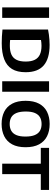

<svg xmlns="http://www.w3.org/2000/svg" viewBox="874 -1516 650 2438"><g transform="rotate(90 1199.0 -297.0)"><path d="M74 0V-595H207V0Z M528.5 6Q487.5 6 442.2 3.8Q397 1.5 355 -3.5V-582Q383.5 -588 416.8 -592.5Q450 -597 484 -599.5Q518 -602 550 -602Q722.5 -602 809.8 -527.8Q897 -453.5 897 -297Q897 -191 856 -124.2Q815 -57.5 733 -25.8Q651 6 528.5 6ZM560.5 -97Q628 -97 672.5 -117Q717 -137 739.2 -181.2Q761.5 -225.5 761.5 -298Q761.5 -369.5 739.2 -413.8Q717 -458 672.5 -478.5Q628 -499 561.5 -499Q543.5 -499 523.5 -497.2Q503.5 -495.5 488 -492.5V-100.5Q506 -98.5 524 -97.8Q542 -97 560.5 -97Z M1012 0V-595H1145V0Z M1554.5 7.5Q1465.5 7.5 1399.2 -25.5Q1333 -58.5 1296.5 -126.2Q1260 -194 1260 -297Q1260 -400.5 1296.5 -468.2Q1333 -536 1399.5 -569.2Q1466 -602.5 1554.5 -602.5Q1644 -602.5 1710.2 -569.2Q1776.5 -536 1813 -468.2Q1849.5 -400.5 1849.5 -297Q1849.5 -194 1813 -126.5Q1776.5 -59 1710 -25.8Q1643.5 7.5 1554.5 7.5ZM1554.5 -95Q1604.5 -95 1640.2 -115Q1676 -135 1695 -179.2Q1714 -223.5 1714 -295Q1714 -369 1694.8 -414.2Q1675.5 -459.5 1639.8 -479.8Q1604 -500 1554.5 -500Q1505.5 -500 1470 -480Q1434.5 -460 1415.2 -416Q1396 -372 1396 -300Q1396 -225.5 1415 -180.5Q1434 -135.5 1469.5 -115.2Q1505 -95 1554.5 -95Z M2058 0V-490H1857.5V-595H2391.5V-490H2191V0Z"/></g></svg>

Font: Encode Sans SC SemiBold
Style: Regular
Weight: 600
Version: Version 3.002